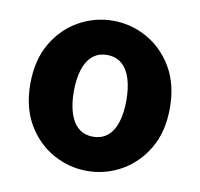

<svg xmlns="http://www.w3.org/2000/svg" viewBox="-64 -575 683 655"><g transform="rotate(10 277.5 -248.0)"><path d="M277.5 12Q214.8 12 159.7 -18.7Q104.6 -49.5 70.2 -107.5Q35.9 -165.6 35.9 -247.9Q35.9 -330.4 70.2 -388.5Q104.6 -446.7 159.7 -477.4Q214.8 -508.1 277.5 -508.1Q340.3 -508.1 395.3 -477.4Q450.3 -446.7 484.8 -388.5Q519.2 -330.4 519.2 -247.9Q519.2 -165.6 484.8 -107.5Q450.3 -49.5 395.3 -18.7Q340.3 12 277.5 12ZM277.5 -106.6Q307.9 -106.6 328.3 -123.9Q348.7 -141.2 358.6 -173.1Q368.5 -205 368.5 -247.9Q368.5 -290.8 358.6 -322.8Q348.7 -354.7 328.3 -372.1Q307.9 -389.5 277.5 -389.5Q247.1 -389.5 226.8 -372.1Q206.5 -354.7 196.5 -322.8Q186.5 -290.8 186.5 -247.9Q186.5 -205 196.5 -173.1Q206.5 -141.2 226.8 -123.9Q247.1 -106.6 277.5 -106.6Z"/></g></svg>

Font: Source Sans 3 VF
Style: Regular
Weight: 200
Designer: Paul D. Hunt
Foundry: Adobe
Version: Version 3.046;hotconv 1.0.118;makeotfexe 2.5.65603